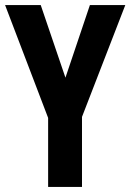

<svg xmlns="http://www.w3.org/2000/svg" viewBox="-20 -734 512 754"><path d="M237 -429 333 -714H472L302 -275V0H169V-271L0 -714H140Z"/></svg>

Font: Noto Sans Telugu ExtraCondensed
Style: Bold
Weight: 700
Width: 2
Designer: Jelle Bosma - Monotype Design Team
Foundry: Monotype Imaging Inc.
Version: Version 2.005; ttfautohint (v1.8.4.7-5d5b)